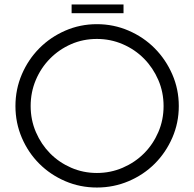

<svg xmlns="http://www.w3.org/2000/svg" viewBox="-20 -830 868 858"><path d="M49 -356Q49 -431 77.5 -497.5Q106 -564 155.5 -614Q205 -664 271.5 -693Q338 -722 413 -722Q488 -722 555 -693Q622 -664 671.5 -614Q721 -564 750 -497.5Q779 -431 779 -356Q779 -281 750 -214.5Q721 -148 671.5 -98.5Q622 -49 555 -20.5Q488 8 413 8Q338 8 271.5 -20.5Q205 -49 155.5 -98.5Q106 -148 77.5 -214.5Q49 -281 49 -356ZM117 -356Q117 -294 140.5 -239.5Q164 -185 204 -144.5Q244 -104 298 -80.5Q352 -57 413 -57Q474 -57 528.5 -80.5Q583 -104 623.5 -144.5Q664 -185 687.5 -239.5Q711 -294 711 -356Q711 -418 687.5 -472.5Q664 -527 623.5 -568Q583 -609 528.5 -632.5Q474 -656 413 -656Q351 -656 297.5 -632.5Q244 -609 203.5 -568Q163 -527 140 -472.5Q117 -418 117 -356ZM300 -771V-810H532V-771Z"/></svg>

Font: Josefin Sans
Style: Regular
Weight: 400
Designer: Santiago Orozco
Foundry: Typemade
Version: Version 1.0